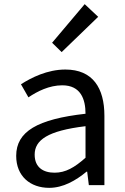

<svg xmlns="http://www.w3.org/2000/svg" viewBox="-20 -892 604 925"><path d="M217 13C284 13 345 -22 397 -65H400L408 0H483V-334C483 -468 427 -557 295 -557C208 -557 131 -518 81 -486L117 -423C160 -452 217 -481 280 -481C369 -481 392 -414 392 -344C161 -318 58 -259 58 -141C58 -43 126 13 217 13ZM243 -60C189 -60 147 -85 147 -147C147 -217 209 -262 392 -284V-132C339 -85 296 -60 243 -60ZM277 -641 453 -811 388 -872 231 -686Z"/></svg>

Font: Noto Sans CJK KR Regular
Style: Regular
Weight: 400
Designer: Ryoko NISHIZUKA (kana & ideographs); Paul D. Hunt (Latin, Greek & Cyrillic); Wenlong ZHANG (bopomofo); Sandoll Communica
Foundry: Adobe Systems Incorporated
Version: Version 1.004;PS 1.004;hotconv 1.0.82;makeotf.lib2.5.63406